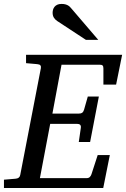

<svg xmlns="http://www.w3.org/2000/svg" viewBox="-35 -947 635 967"><path d="M549.8 -521H485.8V-602.1Q485.8 -612.8 481.9 -616.9Q478 -621.1 466.8 -621.1H274.9L229 -375H362.8Q373.5 -375 379.2 -379.2Q384.8 -383.3 388.2 -394L407.2 -460.9H462.9L418.9 -231.9H361.8L372.1 -303.2Q375 -323.2 353 -323.2H217.8L166 -49.8H400.9Q411.6 -49.8 417.2 -55.4Q422.9 -61 425.8 -69.8L457 -166H518.1L484.9 0H-15.1V-42L43 -46.9Q64 -48.3 66.9 -65.9L170.9 -604Q172.4 -612.3 168.5 -617.7Q164.6 -623 151.9 -624L96.2 -628.9V-670.9H580.1ZM397.9 -746.1 252.9 -841.3Q242.7 -848.1 236.3 -858.2Q230 -868.2 230 -883.3Q230 -890.6 232.2 -898.4Q234.4 -906.2 239.5 -912.6Q244.6 -918.9 253.2 -923.1Q261.7 -927.2 274.9 -927.2Q285.6 -927.2 293.2 -925.3Q300.8 -923.3 306.6 -920.2Q312.5 -917 317.1 -912.4Q321.8 -907.7 326.2 -902.3L460 -746.1Z"/></svg>

Font: Charis SIL Cyr
Style: Italic
Weight: 400
Italic angle: -11°
Foundry: SIL International
Version: Version 5.000